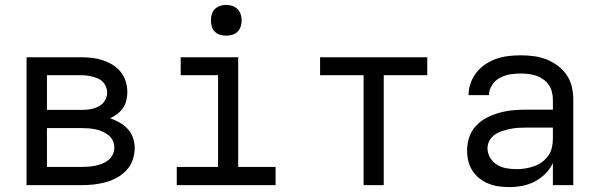

<svg xmlns="http://www.w3.org/2000/svg" viewBox="-20 -753 2440 781"><path d="M88 0V-520H311Q333 -520 355 -517.5Q377 -515 398 -508Q419 -501 438 -489.5Q457 -478 471 -460.5Q485 -443 491.5 -421.5Q498 -400 498 -378Q498 -361 494 -344.5Q490 -328 480.5 -314Q471 -300 457 -289.5Q443 -279 428 -272Q448 -265 466.5 -254.5Q485 -244 499.5 -228.5Q514 -213 521 -192.5Q528 -172 528 -151Q528 -126 519.5 -102Q511 -78 494 -60Q477 -42 455 -30Q433 -18 409 -11.5Q385 -5 360.5 -2.5Q336 0 311 0ZM171 -306H311Q323 -306 334.5 -307Q346 -308 357.5 -311Q369 -314 380 -319.5Q391 -325 399 -333.5Q407 -342 411.5 -353.5Q416 -365 416 -377Q416 -388 411.5 -399.5Q407 -411 399 -419.5Q391 -428 380 -433Q369 -438 357.5 -441Q346 -444 334.5 -445.5Q323 -447 311 -447H171ZM171 -74H311Q325 -74 339.5 -75Q354 -76 368.5 -79Q383 -82 396.5 -87.5Q410 -93 421 -102Q432 -111 438.5 -124.5Q445 -138 445 -152Q445 -167 439 -180.5Q433 -194 421.5 -203Q410 -212 396.5 -218Q383 -224 368.5 -227Q354 -230 339.5 -231Q325 -232 311 -232H171Z M699 0V-74H867V-447H715V-520H949V-74H1101V0ZM900 -608Q887 -608 875 -611.5Q863 -615 854 -624Q845 -633 841.5 -645Q838 -657 838 -670Q838 -683 841.5 -695Q845 -707 854 -716Q863 -725 875 -729Q887 -733 900 -733Q913 -733 925 -729Q937 -725 946 -716Q955 -707 959 -695Q963 -683 963 -670Q963 -657 959 -645Q955 -633 946 -624Q937 -615 925 -611.5Q913 -608 900 -608Z M1459 0V-447H1282V-520H1718V-447H1541V0Z M2051 8Q2030 8 2008.5 5Q1987 2 1967 -6Q1947 -14 1930 -27.5Q1913 -41 1901.5 -59Q1890 -77 1885 -98Q1880 -119 1880 -141Q1880 -169 1889 -195.5Q1898 -222 1917 -242Q1936 -262 1960.5 -274.5Q1985 -287 2012 -294.5Q2039 -302 2066.5 -304.5Q2094 -307 2121 -307H2229V-347Q2229 -363 2225 -379Q2221 -395 2212 -408Q2203 -421 2189.5 -430.5Q2176 -440 2161 -445Q2146 -450 2130 -452Q2114 -454 2098 -454Q2076 -454 2054.5 -450.5Q2033 -447 2013.5 -436.5Q1994 -426 1981.5 -407Q1969 -388 1969 -366H1886Q1886 -391 1894.5 -415Q1903 -439 1918.5 -458.5Q1934 -478 1955 -492Q1976 -506 1999.5 -514Q2023 -522 2048 -525Q2073 -528 2098 -528Q2125 -528 2151.5 -524.5Q2178 -521 2202.5 -511.5Q2227 -502 2248.5 -486Q2270 -470 2285 -448Q2300 -426 2306 -400Q2312 -374 2312 -347V0H2229V-90Q2218 -66 2198.5 -46.5Q2179 -27 2155 -14.5Q2131 -2 2104.5 3Q2078 8 2051 8ZM2082 -65Q2100 -65 2118 -68Q2136 -71 2153 -77Q2170 -83 2185 -94Q2200 -105 2210.5 -120Q2221 -135 2225 -153Q2229 -171 2229 -189V-234H2121Q2105 -234 2088 -233Q2071 -232 2055 -228.5Q2039 -225 2023 -220Q2007 -215 1993 -205.5Q1979 -196 1971 -181Q1963 -166 1963 -150Q1963 -129 1974 -111Q1985 -93 2002.5 -82.5Q2020 -72 2040.5 -68.5Q2061 -65 2082 -65Z"/></svg>

Font: Iosevka Fixed Extended
Style: Regular
Weight: 400
Width: 7
Monospace: yes
Designer: Belleve Invis
Foundry: Belleve Invis
Version: Version 24.1.1; ttfautohint (v1.8.4)